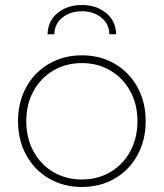

<svg xmlns="http://www.w3.org/2000/svg" viewBox="-20 -744 654 767"><path d="M52 -260Q52 -336 85 -396Q118 -456 176.5 -489.5Q235 -523 307 -523Q380 -523 438 -489.5Q496 -456 529 -396Q562 -336 562 -260Q562 -184 529 -124Q496 -64 438 -30.5Q380 3 307 3Q235 3 176.5 -30.5Q118 -64 85 -124Q52 -184 52 -260ZM529 -260Q529 -328 500 -380.5Q471 -433 420.5 -462.5Q370 -492 307 -492Q244 -492 193.5 -462.5Q143 -433 114 -380.5Q85 -328 85 -260Q85 -192 114 -139Q143 -86 193.5 -56.5Q244 -27 307 -27Q370 -27 420.5 -56.5Q471 -86 500 -139Q529 -192 529 -260ZM307 -724Q365 -724 404 -692Q443 -660 444 -607H417Q416 -649 384.5 -674Q353 -699 307 -699Q261 -699 229.5 -674Q198 -649 197 -607H170Q171 -660 210 -692Q249 -724 307 -724Z"/></svg>

Font: Montserrat Alternates ExLight
Style: Regular
Weight: 275
Designer: Julieta Ulanovsky
Foundry: Julieta Ulanovsky
Version: Version 7.200